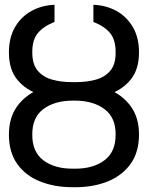

<svg xmlns="http://www.w3.org/2000/svg" viewBox="-20 -780 624 810"><path d="M286.1 -428.7H297.9Q374 -429.2 434.6 -405Q495.1 -380.9 530.8 -332.8Q566.4 -284.7 566.4 -212.9Q566.4 -137.7 530.8 -88.4Q495.1 -39.1 434.6 -14.6Q374 9.8 297.9 9.8H286.1Q210.4 9.8 149.4 -14.4Q88.4 -38.6 53 -87.9Q17.6 -137.2 17.6 -211.9Q17.6 -284.2 53 -332.5Q88.4 -380.9 149.4 -405Q210.4 -429.2 286.1 -428.7ZM297.9 -355.5H286.1Q209.5 -355 162.6 -319.6Q115.7 -284.2 116.2 -211.9Q115.7 -139.6 162.6 -104Q209.5 -68.4 286.1 -68.4H297.9Q373.5 -68.4 420.9 -104Q468.3 -139.6 467.8 -212.9Q468.3 -284.2 420.9 -319.6Q373.5 -355 297.9 -355.5ZM301.8 -433.6Q346.7 -433.6 384.5 -444.1Q422.4 -454.6 445.3 -481.7Q468.3 -508.8 467.8 -558.6Q468.3 -611.8 444.3 -640.6Q420.4 -669.4 374 -687.5V-759.8Q427.7 -757.8 471.2 -733.9Q514.6 -710 540.5 -665.8Q566.4 -621.6 566.4 -558.6Q566.4 -485.4 529.5 -441.9Q492.7 -398.4 432.4 -379.6Q372.1 -360.8 301.8 -360.4H282.2Q211.9 -360.8 151.6 -379.6Q91.3 -398.4 54.4 -441.9Q17.6 -485.4 17.6 -558.6Q17.6 -621.6 43.5 -665.8Q69.3 -710 113 -733.9Q156.7 -757.8 210 -759.8V-687.5Q164.1 -669.4 139.9 -640.6Q115.7 -611.8 116.2 -558.6Q116.2 -508.8 139.2 -481.7Q162.1 -454.6 200 -444.1Q237.8 -433.6 282.2 -433.6Z"/></svg>

Font: Inter Tight
Style: Regular
Weight: 400
Designer: Rasmus Andersson
Foundry: rsms
Version: Version 3.002